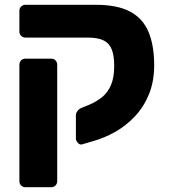

<svg xmlns="http://www.w3.org/2000/svg" viewBox="-20 -591 704 802"><path d="M86 191Q75 191 68 183.5Q61 176 61 166V-321Q61 -331 68 -338.5Q75 -346 86 -346H194Q205 -346 212 -338.5Q219 -331 219 -321V166Q219 176 212 183.5Q205 191 194 191ZM323 12Q314 15 305.5 6Q297 -3 297 -13V-110Q297 -119 304 -128Q311 -137 322 -141L354 -154Q382 -166 405.5 -184.5Q429 -203 443 -234.5Q457 -266 457 -315Q457 -358 447 -384Q437 -410 413 -422Q389 -434 347 -434H86Q76 -434 68.5 -441Q61 -448 61 -459V-547Q61 -557 68.5 -564Q76 -571 86 -571H380Q470 -571 523.5 -542.5Q577 -514 600.5 -457.5Q624 -401 624 -319Q624 -251 602.5 -198Q581 -145 544 -105.5Q507 -66 461 -40Q415 -14 364 0Z"/></svg>

Font: Rubik
Style: Bold
Weight: 700
Designer: Hubert and Fischer
Foundry: Hubert and Fischer
Version: Version 2.300;gftools[0.9.30]